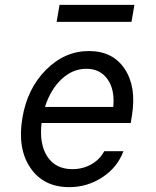

<svg xmlns="http://www.w3.org/2000/svg" viewBox="-20 -760 640 790"><path d="M151 -254Q141 -167 175 -115.5Q209 -64 278 -64Q321 -64 356 -84Q391 -104 409 -138H488Q463 -71 401 -30.5Q339 10 265 10Q159 10 105 -69.5Q51 -149 72 -274Q92 -395 169 -472.5Q246 -550 346 -550Q444 -550 493 -476.5Q542 -403 523 -286L518 -254ZM335 -477Q279 -477 233.5 -434.5Q188 -392 165 -320H446Q453 -391 422.5 -434Q392 -477 335 -477ZM213 -670 225 -740H533L521 -670Z"/></svg>

Font: CommitMono
Style: Italic
Weight: 400
Monospace: yes
Designer: Eigil Nikolajsen
Foundry: Eigil Nikolajsen
Version: Version 1.143